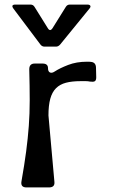

<svg xmlns="http://www.w3.org/2000/svg" viewBox="-20 -820 514 840"><path d="M401 -482Q401 -468 394.5 -464.5Q388 -461 374 -463Q365 -465 355.5 -465Q346 -465 333 -465Q295 -465 268.5 -458Q242 -451 225 -434Q208 -417 200 -388Q192 -359 192 -315L218 -25Q221 0 194 0H96Q69 0 74 -27Q87 -101 94.5 -158Q102 -215 106 -269Q110 -323 110 -381.5Q110 -440 108 -517Q108 -542 132 -542H166Q190 -542 190 -522Q190 -507 198.5 -503Q207 -499 219 -507Q242 -522 278.5 -536Q315 -550 360 -550Q365 -550 369.5 -550Q374 -550 380 -549Q400 -546 400 -523ZM39 -782Q26 -800 48 -800H113Q125 -800 131 -790L189 -697Q199 -680 210 -697L268 -790Q274 -800 286 -800H362Q372 -800 375 -795Q378 -790 371 -782L243 -625Q235 -616 225 -616H175Q164 -616 157 -625Z"/></svg>

Font: OpenDyslexic 3
Style: Regular
Weight: 400
Designer: Abelardo Gonzalez
Version: Version 1.000;PS 001.001;hotconv 1.0.56